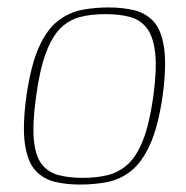

<svg xmlns="http://www.w3.org/2000/svg" viewBox="-20 -489 500 516"><path d="M195 7Q158 7 127 -0.5Q96 -8 75 -31Q54 -54 47 -102Q40 -150 51 -231Q63 -314 84.5 -362Q106 -410 136 -433Q166 -456 200.5 -462.5Q235 -469 272 -469Q309 -469 340.5 -461.5Q372 -454 393 -431Q414 -408 421 -360Q428 -312 417 -231Q405 -148 383 -100Q361 -52 331.5 -29Q302 -6 267.5 0.5Q233 7 195 7ZM202 -11Q240 -11 270 -18.5Q300 -26 324 -48Q348 -70 365 -114Q382 -158 392 -230Q402 -303 397 -347Q392 -391 374.5 -413.5Q357 -436 329 -443.5Q301 -451 263 -451Q226 -451 196 -443.5Q166 -436 143 -413.5Q120 -391 103.5 -347Q87 -303 77 -230Q67 -158 71 -114Q75 -70 92 -48Q109 -26 137 -18.5Q165 -11 202 -11Z"/></svg>

Font: Genos Thin
Style: Italic
Weight: 100
Italic angle: -8°
Designer: Robert E. Leuschke
Foundry: Robert E. Leuschke
Version: Version 1.010